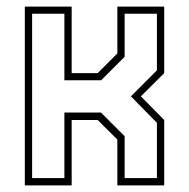

<svg xmlns="http://www.w3.org/2000/svg" viewBox="-20 -560 571 580"><path d="M55 0V-540H196.5V-339H275L334.5 -398.5V-540H476V-339L405.5 -269L476 -197.5V0H334.5V-138.5L275 -197.5H196.5V0ZM77 -22H174.5V-220H285L356.5 -148.5V-22H454V-189L375.5 -269L454 -347.5V-518.5H356.5V-388.5L285.5 -317.5H174.5V-518.5H77Z"/></svg>

Font: Tourney Condensed ExtraLight
Style: Regular
Weight: 200
Width: 3
Designer: Tyler Finck
Foundry: Etcetera Type Co
Version: Version 1.010; ttfautohint (v1.8.3)